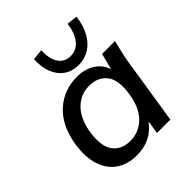

<svg xmlns="http://www.w3.org/2000/svg" viewBox="-206 -880 1022 1022"><g transform="rotate(-45 304.5 -369.0)"><path d="M236 9Q167 9 119.5 -24Q72 -57 52.5 -118.5Q33 -180 46 -266Q66 -387 136.5 -450Q207 -513 305 -513Q370 -513 414 -480.5Q458 -448 468 -392L457 -390L486 -504H583Q576 -473 568.5 -442.5Q561 -412 556 -383L496 0H395L413 -114H429Q403 -57 354 -24Q305 9 236 9ZM266 -70Q330 -70 376.5 -115Q423 -160 437 -249Q452 -342 418.5 -387.5Q385 -433 317 -433Q253 -433 207.5 -388Q162 -343 147 -256Q133 -162 165.5 -116Q198 -70 266 -70ZM356 -550Q310 -550 276 -573Q242 -596 224.5 -639Q207 -682 210 -741L271 -747Q268 -683 292 -648.5Q316 -614 360 -614Q404 -614 432.5 -648.5Q461 -683 470 -747L530 -741Q523 -682 499.5 -639Q476 -596 439.5 -573Q403 -550 356 -550Z"/></g></svg>

Font: Mulish ExtraLight SemiBold
Style: Italic
Weight: 600
Italic angle: -9°
Version: Version 3.603